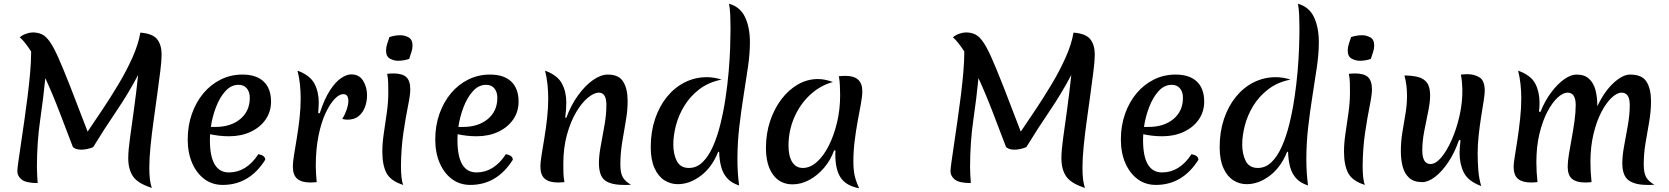

<svg xmlns="http://www.w3.org/2000/svg" viewBox="-20 -977 8955 1030"><path d="M182 5Q119 5 96 -14Q73 -33 73 -58Q73 -71 78.5 -110Q84 -149 92.5 -206.5Q101 -264 110.5 -330Q120 -396 128.5 -463.5Q137 -531 142 -591.5Q147 -652 147 -695Q147 -698 147 -701Q132 -724 117 -743.5Q102 -763 86 -777Q100 -789 120 -796Q140 -803 155 -803Q182 -803 203.5 -793.5Q225 -784 246 -755Q267 -726 293 -667.5Q319 -609 357 -512.5Q395 -416 450 -271Q484 -321 527.5 -386Q571 -451 614 -522.5Q657 -594 689.5 -666Q722 -738 733 -802Q799 -797 823 -766.5Q847 -736 847 -684Q847 -652 840 -596Q833 -540 823.5 -471Q814 -402 804 -330Q794 -258 787.5 -192.5Q781 -127 781 -78Q781 -2 795 31Q721 8 694.5 -29.5Q668 -67 668 -129Q668 -169 677.5 -237.5Q687 -306 699 -393Q711 -480 721 -575Q669 -476 604.5 -381Q540 -286 480 -188Q465 -181 447 -177.5Q429 -174 417 -174Q398 -174 385 -179.5Q372 -185 370 -191Q337 -277 300 -374Q263 -471 223 -558Q213 -453 195.5 -333Q178 -213 178 -78Q178 -57 179.5 -36Q181 -15 182 5Z M1175 15Q1119 15 1077 -16Q1035 -47 1011 -102Q987 -157 987 -229Q987 -303 1009.5 -366.5Q1032 -430 1071.5 -477Q1111 -524 1164.5 -550.5Q1218 -577 1281 -577Q1355 -577 1394.5 -539.5Q1434 -502 1434 -432Q1434 -378 1405 -336Q1376 -294 1325 -270Q1274 -246 1209 -246Q1181 -246 1155.5 -249Q1130 -252 1107 -257Q1106 -241 1106 -226Q1106 -52 1208 -52Q1302 -52 1366 -150Q1403 -143 1403 -120Q1318 15 1175 15ZM1260 -522Q1220 -522 1189.5 -488.5Q1159 -455 1139 -403Q1119 -351 1111 -296H1135Q1218 -296 1269 -338.5Q1320 -381 1320 -452Q1320 -484 1304 -503Q1288 -522 1260 -522Z M1695 -369Q1720 -446 1750 -492Q1780 -538 1810 -558Q1840 -578 1864 -578Q1907 -578 1928 -544Q1949 -510 1949 -466Q1949 -433 1938 -403Q1927 -373 1904 -354Q1881 -335 1844 -335Q1837 -335 1830 -336Q1823 -337 1816 -339Q1827 -355 1837.5 -383Q1848 -411 1849 -435Q1849 -451 1843 -461.5Q1837 -472 1821 -472Q1800 -472 1775 -446Q1750 -420 1726.5 -370Q1703 -320 1688.5 -248Q1674 -176 1674 -85Q1674 -65 1675.5 -44Q1677 -23 1679 0Q1668 1 1660 1.5Q1652 2 1645 2Q1598 2 1574.5 -18Q1551 -38 1551 -84Q1551 -106 1557.5 -146.5Q1564 -187 1572.5 -238Q1581 -289 1587 -343.5Q1593 -398 1593 -448Q1593 -487 1589 -525Q1585 -563 1576 -598Q1643 -573 1666.5 -529Q1690 -485 1690 -427Q1690 -417 1689 -402Q1688 -387 1687 -371Z M2131 -88Q2131 -52 2134 -25.5Q2137 1 2143 15Q2076 -6 2053.5 -48.5Q2031 -91 2031 -164Q2031 -208 2039 -262Q2047 -316 2055 -372Q2063 -428 2063 -479Q2063 -505 2062.5 -530.5Q2062 -556 2057 -581Q2065 -582 2074 -582.5Q2083 -583 2090 -583Q2139 -583 2160 -563Q2181 -543 2181 -497Q2181 -468 2168.5 -407Q2156 -346 2144 -264Q2132 -182 2131 -88ZM2175 -661Q2146 -651 2116 -651Q2093 -651 2072 -662.5Q2051 -674 2051 -706Q2051 -724 2057 -741.5Q2063 -759 2069 -778Q2098 -788 2128 -788Q2151 -788 2172 -776.5Q2193 -765 2193 -733Q2193 -715 2187 -697.5Q2181 -680 2175 -661Z M2503 15Q2447 15 2405 -16Q2363 -47 2339 -102Q2315 -157 2315 -229Q2315 -303 2337.5 -366.5Q2360 -430 2399.5 -477Q2439 -524 2492.5 -550.5Q2546 -577 2609 -577Q2683 -577 2722.5 -539.5Q2762 -502 2762 -432Q2762 -378 2733 -336Q2704 -294 2653 -270Q2602 -246 2537 -246Q2509 -246 2483.5 -249Q2458 -252 2435 -257Q2434 -241 2434 -226Q2434 -52 2536 -52Q2630 -52 2694 -150Q2731 -143 2731 -120Q2646 15 2503 15ZM2588 -522Q2548 -522 2517.5 -488.5Q2487 -455 2467 -403Q2447 -351 2439 -296H2463Q2546 -296 2597 -338.5Q2648 -381 2648 -452Q2648 -484 2632 -503Q2616 -522 2588 -522Z M3018 -345Q3043 -413 3081 -465.5Q3119 -518 3161 -547.5Q3203 -577 3241 -577Q3300 -577 3323.5 -538.5Q3347 -500 3347 -435Q3347 -384 3337 -327.5Q3327 -271 3317.5 -212Q3308 -153 3308 -95Q3308 -48 3321.5 -25.5Q3335 -3 3365 14Q3355 15 3346 15Q3337 15 3328 15Q3256 15 3224.5 -10Q3193 -35 3193 -102Q3193 -142 3203 -195.5Q3213 -249 3223 -306Q3233 -363 3233 -414Q3233 -480 3193 -480Q3167 -480 3134 -453Q3101 -426 3071 -375.5Q3041 -325 3021.5 -254.5Q3002 -184 3002 -98Q3002 -75 3002.5 -50.5Q3003 -26 3008 0Q2997 1 2988.5 1.5Q2980 2 2973 2Q2926 2 2902.5 -18Q2879 -38 2879 -84Q2879 -106 2885.5 -146.5Q2892 -187 2900.5 -238Q2909 -289 2915 -343.5Q2921 -398 2921 -448Q2921 -487 2917 -525Q2913 -563 2904 -598Q2971 -573 2994.5 -529Q3018 -485 3018 -427Q3018 -408 3016.5 -387.5Q3015 -367 3012 -346Z M3833 -163Q3800 -80 3740 -34.5Q3680 11 3616 11Q3577 11 3544 -10Q3511 -31 3491 -75.5Q3471 -120 3471 -188Q3471 -270 3494 -338.5Q3517 -407 3558 -457.5Q3599 -508 3654 -535.5Q3709 -563 3772 -563Q3792 -563 3812.5 -559.5Q3833 -556 3851 -550Q3781 -536 3731.5 -498Q3682 -460 3651 -409Q3620 -358 3606 -303.5Q3592 -249 3592 -202Q3592 -150 3611 -113Q3630 -76 3676 -76Q3717 -76 3749 -107Q3781 -138 3804.5 -191Q3828 -244 3844.5 -310.5Q3861 -377 3872 -450Q3883 -523 3889 -593Q3895 -663 3897 -722.5Q3899 -782 3899 -822Q3899 -861 3897.5 -895.5Q3896 -930 3891 -957Q3951 -940 3977 -885Q4003 -830 4003 -750Q4003 -690 3992.5 -617.5Q3982 -545 3969 -464Q3956 -383 3946 -296.5Q3936 -210 3936 -122Q3936 -51 3945 18Q3902 4 3879.5 -22.5Q3857 -49 3848 -85Q3839 -121 3838 -162Z M4455 -171Q4436 -118 4400.5 -76.5Q4365 -35 4321 -11.5Q4277 12 4232 12Q4165 12 4127 -40Q4089 -92 4089 -184Q4089 -260 4111 -326.5Q4133 -393 4171.5 -444Q4210 -495 4260.5 -524Q4311 -553 4368 -553Q4405 -553 4448 -537Q4379 -518 4325 -467.5Q4271 -417 4240.5 -346Q4210 -275 4210 -197Q4210 -139 4230 -107.5Q4250 -76 4287 -76Q4326 -76 4362 -108Q4398 -140 4426 -195.5Q4454 -251 4470.5 -320.5Q4487 -390 4487 -466Q4487 -493 4485.5 -520.5Q4484 -548 4480 -568Q4490 -569 4497.5 -569.5Q4505 -570 4516 -570Q4606 -570 4606 -488Q4606 -462 4598.5 -421Q4591 -380 4581.5 -329Q4572 -278 4565 -222Q4558 -166 4558 -111Q4558 -68 4564.5 -37Q4571 -6 4589 33Q4520 20 4490.5 -23Q4461 -66 4461 -151Q4461 -163 4462 -169Z M5188 5Q5125 5 5102 -14Q5079 -33 5079 -58Q5079 -71 5084.5 -110Q5090 -149 5098.5 -206.5Q5107 -264 5116.5 -330Q5126 -396 5134.5 -463.5Q5143 -531 5148 -591.5Q5153 -652 5153 -695Q5153 -698 5153 -701Q5138 -724 5123 -743.5Q5108 -763 5092 -777Q5106 -789 5126 -796Q5146 -803 5161 -803Q5188 -803 5209.5 -793.5Q5231 -784 5252 -755Q5273 -726 5299 -667.5Q5325 -609 5363 -512.5Q5401 -416 5456 -271Q5490 -321 5533.5 -386Q5577 -451 5620 -522.5Q5663 -594 5695.5 -666Q5728 -738 5739 -802Q5805 -797 5829 -766.5Q5853 -736 5853 -684Q5853 -652 5846 -596Q5839 -540 5829.5 -471Q5820 -402 5810 -330Q5800 -258 5793.5 -192.5Q5787 -127 5787 -78Q5787 -2 5801 31Q5727 8 5700.5 -29.5Q5674 -67 5674 -129Q5674 -169 5683.5 -237.5Q5693 -306 5705 -393Q5717 -480 5727 -575Q5675 -476 5610.5 -381Q5546 -286 5486 -188Q5471 -181 5453 -177.5Q5435 -174 5423 -174Q5404 -174 5391 -179.5Q5378 -185 5376 -191Q5343 -277 5306 -374Q5269 -471 5229 -558Q5219 -453 5201.5 -333Q5184 -213 5184 -78Q5184 -57 5185.5 -36Q5187 -15 5188 5Z M6181 15Q6125 15 6083 -16Q6041 -47 6017 -102Q5993 -157 5993 -229Q5993 -303 6015.5 -366.5Q6038 -430 6077.5 -477Q6117 -524 6170.5 -550.5Q6224 -577 6287 -577Q6361 -577 6400.5 -539.5Q6440 -502 6440 -432Q6440 -378 6411 -336Q6382 -294 6331 -270Q6280 -246 6215 -246Q6187 -246 6161.5 -249Q6136 -252 6113 -257Q6112 -241 6112 -226Q6112 -52 6214 -52Q6308 -52 6372 -150Q6409 -143 6409 -120Q6324 15 6181 15ZM6266 -522Q6226 -522 6195.5 -488.5Q6165 -455 6145 -403Q6125 -351 6117 -296H6141Q6224 -296 6275 -338.5Q6326 -381 6326 -452Q6326 -484 6310 -503Q6294 -522 6266 -522Z M6885 -163Q6852 -80 6792 -34.5Q6732 11 6668 11Q6629 11 6596 -10Q6563 -31 6543 -75.5Q6523 -120 6523 -188Q6523 -270 6546 -338.5Q6569 -407 6610 -457.5Q6651 -508 6706 -535.5Q6761 -563 6824 -563Q6844 -563 6864.5 -559.5Q6885 -556 6903 -550Q6833 -536 6783.5 -498Q6734 -460 6703 -409Q6672 -358 6658 -303.5Q6644 -249 6644 -202Q6644 -150 6663 -113Q6682 -76 6728 -76Q6769 -76 6801 -107Q6833 -138 6856.5 -191Q6880 -244 6896.5 -310.5Q6913 -377 6924 -450Q6935 -523 6941 -593Q6947 -663 6949 -722.5Q6951 -782 6951 -822Q6951 -861 6949.5 -895.5Q6948 -930 6943 -957Q7003 -940 7029 -885Q7055 -830 7055 -750Q7055 -690 7044.5 -617.5Q7034 -545 7021 -464Q7008 -383 6998 -296.5Q6988 -210 6988 -122Q6988 -51 6997 18Q6954 4 6931.5 -22.5Q6909 -49 6900 -85Q6891 -121 6890 -162Z M7290 -88Q7290 -52 7293 -25.5Q7296 1 7302 15Q7235 -6 7212.5 -48.5Q7190 -91 7190 -164Q7190 -208 7198 -262Q7206 -316 7214 -372Q7222 -428 7222 -479Q7222 -505 7221.5 -530.5Q7221 -556 7216 -581Q7224 -582 7233 -582.5Q7242 -583 7249 -583Q7298 -583 7319 -563Q7340 -543 7340 -497Q7340 -468 7327.5 -407Q7315 -346 7303 -264Q7291 -182 7290 -88ZM7334 -661Q7305 -651 7275 -651Q7252 -651 7231 -662.5Q7210 -674 7210 -706Q7210 -724 7216 -741.5Q7222 -759 7228 -778Q7257 -788 7287 -788Q7310 -788 7331 -776.5Q7352 -765 7352 -733Q7352 -715 7346 -697.5Q7340 -680 7334 -661Z M7926 21Q7856 -5 7833 -51Q7810 -97 7810 -156Q7810 -172 7811.5 -189Q7813 -206 7815 -224L7807 -226Q7784 -159 7750 -108Q7716 -57 7679 -28.5Q7642 0 7610 0Q7565 0 7540 -22.5Q7515 -45 7505 -82.5Q7495 -120 7495 -166Q7495 -219 7503.5 -269.5Q7512 -320 7520 -368Q7528 -416 7528 -462Q7528 -490 7525 -517Q7522 -544 7514 -572Q7556 -572 7587 -564Q7618 -556 7635 -533.5Q7652 -511 7652 -465Q7652 -429 7641.5 -378.5Q7631 -328 7620.5 -273.5Q7610 -219 7610 -171Q7610 -97 7654 -97Q7682 -97 7712 -132.5Q7742 -168 7768 -227Q7794 -286 7810 -357Q7826 -428 7825 -499Q7824 -540 7817 -577Q7827 -578 7836 -578.5Q7845 -579 7852 -579Q7890 -579 7917.5 -561.5Q7945 -544 7945 -490Q7945 -471 7939 -434Q7933 -397 7925.5 -349.5Q7918 -302 7912.5 -251.5Q7907 -201 7907 -154Q7907 -108 7910.5 -64Q7914 -20 7926 21Z M8244 -377Q8268 -437 8302 -482Q8336 -527 8371.5 -552Q8407 -577 8437 -577Q8480 -577 8504.5 -554.5Q8529 -532 8539 -494Q8549 -456 8549 -407Q8587 -487 8636 -532Q8685 -577 8725 -577Q8789 -577 8813 -538.5Q8837 -500 8837 -435Q8837 -379 8827 -322.5Q8817 -266 8807.5 -209.5Q8798 -153 8798 -95Q8798 -48 8811.5 -25.5Q8825 -3 8855 14Q8845 15 8836 15Q8827 15 8818 15Q8750 15 8716.5 -10Q8683 -35 8683 -102Q8683 -142 8693 -195.5Q8703 -249 8713 -306Q8723 -363 8723 -414Q8723 -480 8679 -480Q8655 -480 8626 -453Q8597 -426 8571 -376.5Q8545 -327 8528.5 -258.5Q8512 -190 8512 -106Q8512 -56 8518 0Q8507 1 8498.5 1.5Q8490 2 8483 2Q8437 2 8413.5 -17.5Q8390 -37 8390 -83Q8390 -109 8396.5 -149Q8403 -189 8411.5 -235Q8420 -281 8426.5 -327.5Q8433 -374 8433 -414Q8433 -480 8389 -480Q8365 -480 8336 -453.5Q8307 -427 8281 -377.5Q8255 -328 8238.5 -259.5Q8222 -191 8222 -106Q8222 -56 8228 0Q8217 1 8208.5 1.5Q8200 2 8193 2Q8147 2 8123.5 -17.5Q8100 -37 8100 -83Q8100 -100 8106.5 -139.5Q8113 -179 8121 -232Q8129 -285 8135 -341.5Q8141 -398 8141 -448Q8141 -487 8137 -525Q8133 -563 8124 -598Q8193 -573 8216 -528.5Q8239 -484 8239 -426Q8239 -403 8236 -378Z"/></svg>

Font: Merienda Medium
Style: Regular
Weight: 500
Designer: Eduardo Rodriguez Tunni
Foundry: Eduardo Rodriguez Tunni
Version: Version 2.001; ttfautohint (v1.8.4.7-5d5b)